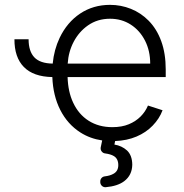

<svg xmlns="http://www.w3.org/2000/svg" viewBox="-20 -573 762 795"><path d="M395.2 182.5V179Q394.9 170.8 400 164.6Q405.2 158.4 413.4 157.3Q435.4 154.8 449.6 146.7Q469.8 135.7 469.8 110.8Q469.8 84.2 451.3 73.2Q438.6 65.3 414.4 62.1Q407 61.1 401.8 55Q396.7 49 396.7 41.5Q396.7 38.7 397 37.3L403.1 8.5Q353 1.1 312.9 -24.5Q259.6 -58.6 229.6 -117.7Q199.6 -176.8 196.7 -253.9Q118.3 -255.3 78.8 -295.6Q39.4 -335.9 39.8 -410.5H98.4Q98.4 -360.8 122.2 -335.6Q146 -310.4 198.2 -309.7Q203.8 -367.5 226.9 -416.2Q257.8 -480.8 312 -516.9Q366.1 -552.9 435.7 -552.9Q480.8 -552.9 522 -536.4Q563.2 -519.9 595.2 -487.6Q629.3 -453.1 647.7 -402.3Q666.2 -351.6 666.2 -285.2V-253.9H259.9Q261.7 -193.2 282.7 -148.4Q305.4 -99.4 347.1 -73Q388.8 -46.5 445 -46.5Q484.7 -46.5 513.5 -58.6Q541.9 -70.3 562 -90.4Q582 -110.4 592.7 -136L653.1 -116.5Q640.3 -82 612.2 -52.9Q584.9 -24.5 545.3 -7.6Q505.7 9.2 456.7 11L453.8 25.6Q484.4 30.5 506 50.1Q527.3 70.3 527.7 109Q527 152.3 494.3 177.2Q467 197.8 418 202.1Q409.1 202.8 402.5 197.1Q396 191.4 395.2 182.5ZM601.9 -309.7Q601.9 -362.6 580.6 -404.5Q558.9 -447.1 521.3 -471.2Q483.7 -495.4 435.7 -495.4Q383.5 -495.4 344.1 -467.7Q307.2 -441.8 285.3 -400.4Q263.5 -359 260.3 -309.7Z"/></svg>

Font: DeltaSans Light
Style: Regular
Weight: 300
Designer: Rasmus Andersson
Foundry: rsms
Version: Version 3.012